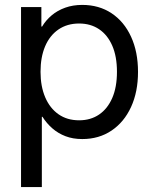

<svg xmlns="http://www.w3.org/2000/svg" viewBox="-20 -551 616 775"><path d="M64.9 204.1V-522.5H147V-443.8H149.9Q165 -469.2 188.5 -489Q211.9 -508.8 243.2 -520Q274.4 -531.2 312 -531.2Q379.4 -531.2 430.2 -497.6Q481 -463.9 509 -402.8Q537.1 -341.8 537.1 -260.7Q537.1 -180.2 509 -119.1Q481 -58.1 430.2 -23.9Q379.4 10.3 312 10.3Q274.4 10.3 244.4 -1.2Q214.4 -12.7 191.2 -33Q168 -53.2 151.4 -79.6H148.9V204.1ZM299.3 -65.4Q345.7 -65.4 379.9 -88.6Q414.1 -111.8 433.1 -155.5Q452.1 -199.2 452.1 -261.2Q452.1 -323.2 433.1 -366.7Q414.1 -410.2 379.9 -433.1Q345.7 -456.1 299.3 -456.1Q251 -456.1 215.8 -431.9Q180.7 -407.7 162.1 -364Q143.6 -320.3 143.6 -261.2Q143.6 -202.6 162.4 -158.4Q181.2 -114.3 216.1 -89.8Q251 -65.4 299.3 -65.4Z"/></svg>

Font: Inter 28pt
Style: Regular
Weight: 400
Designer: Rasmus Andersson
Foundry: rsms
Version: Version 4.001;git-66647c0bb